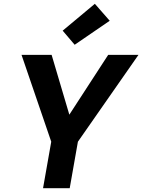

<svg xmlns="http://www.w3.org/2000/svg" viewBox="-20 -988 747 1008"><path d="M206 0 249 -244 93 -700H251L344 -386L548 -700H707L389 -244L346 0ZM372 -753 309 -827 478 -968 556 -879Z"/></svg>

Font: DM Sans 9pt ExtraBold
Style: Italic
Weight: 800
Italic angle: -10°
Version: Version 4.004;gftools[0.9.30]